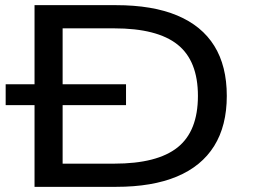

<svg xmlns="http://www.w3.org/2000/svg" viewBox="-20 -725 980 745"><path d="M114 0V-705H430Q572 -705 667.5 -665Q763 -625 811.5 -547Q860 -469 860 -353Q860 -237 811 -158.5Q762 -80 666.5 -40Q571 0 430 0ZM223 -90H423Q590 -90 669 -153Q748 -216 748 -353Q748 -489 669 -552Q590 -615 423 -615H223ZM2 -317V-398H469V-317Z"/></svg>

Font: Nunito Sans 10pt Expanded Medium
Style: Regular
Weight: 500
Width: 7
Designer: Vernon Adams
Foundry: Vernon Adams
Version: Version 3.101;gftools[0.9.27]